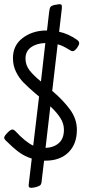

<svg xmlns="http://www.w3.org/2000/svg" viewBox="-27 -759 431 919"><path d="M249 -547 223 -324Q275 -280 308 -235Q341 -190 341 -138Q341 -69 300.5 -29.5Q260 10 191 10H184L173 102Q172 121 166.5 126.5Q161 132 147 136Q132 140 123 140Q114 140 111.5 135.5Q109 131 111 119L125 0Q90 -11 62 -32Q34 -53 0 -87Q-7 -94 -7 -100Q-7 -108 11 -126Q24 -139 32 -139Q39 -139 46 -132Q95 -79 132 -62L160 -297L142 -312Q106 -343 85 -364.5Q64 -386 49.5 -415.5Q35 -445 35 -481Q35 -541 80 -576Q125 -611 189 -613H198L208 -700Q210 -720 215 -726Q220 -732 232 -735Q254 -739 257 -739Q266 -739 268 -734.5Q270 -730 269 -718L256 -607Q299 -598 341 -569Q352 -561 352 -552Q352 -544 342 -530Q330 -514 321 -514Q315 -514 306 -520Q273 -541 249 -547ZM169 -369 190 -553Q149 -552 122 -533Q95 -514 95 -479Q95 -448 114 -423Q133 -398 169 -369ZM214 -250 191 -51Q231 -53 255 -74.5Q279 -96 279 -138Q279 -168 261.5 -195Q244 -222 214 -250Z"/></svg>

Font: Farsan
Style: Regular
Weight: 400
Version: Version 1.001g;PS 1.001;hotconv 1.0.86;makeotf.lib2.5.63406 